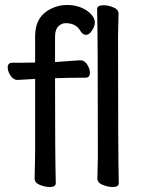

<svg xmlns="http://www.w3.org/2000/svg" viewBox="-20 -734 584 771"><path d="M433 17Q414 17 392.5 8.5Q371 0 371 -17L373 -105Q373 -590 370 -697Q370 -713 395 -713Q414 -713 435 -704.5Q456 -696 456 -679L454 -590Q454 -105 457 1Q457 17 433 17ZM180 17Q161 17 140 8.5Q119 0 119 -17L121 -116V-417L50 -413Q34 -413 22.5 -430Q11 -447 11 -463Q11 -482 29 -482Q103 -482 121 -483V-589Q121 -668 185 -699Q215 -714 249 -714Q283 -714 308.5 -702.5Q334 -691 347.5 -675Q361 -659 361 -644Q361 -629 349.5 -611.5Q338 -594 326 -594Q313 -594 304 -608Q286 -641 244 -641Q227 -641 214 -628Q201 -615 201 -585V-485Q205 -485 216.5 -486Q228 -487 245.5 -488Q263 -489 279 -490.5Q295 -492 303 -492Q319 -492 330 -475Q341 -458 341 -442Q341 -422 323 -422Q259 -422 201 -420Q201 -105 204 1Q204 17 180 17Z"/></svg>

Font: ToneOZ-Pinyin-WenKai-Medium
Style: Medium
Weight: 700
Designer: Fontworks Inc.
Foundry: ToneOZ
Version: Version 0.240331